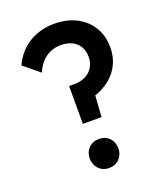

<svg xmlns="http://www.w3.org/2000/svg" viewBox="-137 -820 780 920"><g transform="rotate(-20 253.0 -360.0)"><path d="M214 -232V-425H241Q274 -425 298.5 -437.5Q323 -450 336.5 -472.5Q350 -495 350 -525Q350 -555 337 -577Q324 -599 300 -611Q276 -623 243 -623Q200 -623 166.5 -599.5Q133 -576 113 -530L33 -596Q63 -661 119.5 -695.5Q176 -730 249 -730Q312 -730 360.5 -705Q409 -680 436 -635.5Q463 -591 463 -533Q463 -479 439.5 -437Q416 -395 373 -367Q330 -339 271 -328L319 -377L309 -232ZM261 10Q229 10 208.5 -11.5Q188 -33 188 -64Q188 -96 208.5 -117Q229 -138 261 -138Q293 -138 313.5 -117Q334 -96 334 -64Q334 -33 313.5 -11.5Q293 10 261 10Z"/></g></svg>

Font: Outfit Thin Medium
Style: Regular
Weight: 500
Version: Version 1.100;gftools[0.9.27]